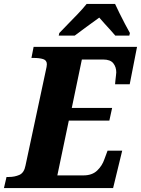

<svg xmlns="http://www.w3.org/2000/svg" viewBox="-43 -951 713 971"><path d="M-23 0 -10 -56H2Q31 -56 55 -66.5Q79 -77 86 -114L189 -596Q191 -604 192.5 -612.5Q194 -621 194 -626Q194 -646 175.5 -652Q157 -658 127 -658H116L127 -714H650L613 -525H539Q539 -529 540.5 -542.5Q542 -556 543.5 -569Q545 -582 545 -585Q545 -612 530 -631Q515 -650 479 -650H371L320 -405H524L510 -341H305L247 -64H379Q423 -64 448.5 -88.5Q474 -113 485 -146L501 -189H575L529 0ZM257 -784Q275 -803 300 -828.5Q325 -854 350.5 -880.5Q376 -907 395 -931H539Q548 -911 561.5 -884Q575 -857 589 -830Q603 -803 614 -784L611 -771H540Q531 -782 516 -798.5Q501 -815 485.5 -832Q470 -849 459 -862Q428 -840 393.5 -814.5Q359 -789 335 -771H254Z"/></svg>

Font: Noto Serif SemiCondensed ExtraBold
Style: Italic
Weight: 800
Width: 4
Italic angle: -12°
Designer: Monotype Design Team
Foundry: Monotype Imaging Inc.
Version: Version 2.014; ttfautohint (v1.8.4.7-5d5b)